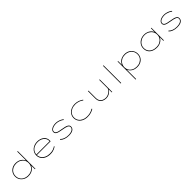

<svg xmlns="http://www.w3.org/2000/svg" viewBox="651 -3094 5678 5678"><g transform="rotate(-45 3490.0 -255.0)"><path d="M405 10Q321 10 255 -25.5Q189 -61 150.5 -122.5Q112 -184 112 -262Q112 -341 149.5 -402.5Q187 -464 253 -499.5Q319 -535 404 -535Q454 -535 498 -523Q542 -511 578.5 -487.5Q615 -464 643.5 -428Q672 -392 691 -344H680V-740H702V0H682L680 -181L692 -183Q674 -133 645.5 -96.5Q617 -60 580.5 -36.5Q544 -13 499.5 -1.5Q455 10 405 10ZM404 -12Q485 -12 547 -43.5Q609 -75 644.5 -131.5Q680 -188 680 -264Q680 -335 645.5 -390.5Q611 -446 549.5 -479Q488 -512 404 -512Q326 -512 265 -480.5Q204 -449 169 -392Q134 -335 134 -262Q135 -188 170 -131.5Q205 -75 266.5 -43.5Q328 -12 404 -12Z M1327 10Q1227 10 1152.5 -25.5Q1078 -61 1037.5 -123Q997 -185 997 -263Q997 -324 1021.5 -374Q1046 -424 1088.5 -460Q1131 -496 1186.5 -515.5Q1242 -535 1306 -535Q1367 -535 1420 -518Q1473 -501 1513 -469.5Q1553 -438 1575 -393Q1597 -348 1595 -291L1594 -257H1009V-279H1583L1573 -270V-295Q1573 -361 1537 -410Q1501 -459 1441 -486Q1381 -513 1309 -513Q1230 -513 1164 -483Q1098 -453 1059 -396.5Q1020 -340 1019 -263Q1020 -191 1059 -134.5Q1098 -78 1167.5 -46Q1237 -14 1326 -14Q1409 -14 1464.5 -35Q1520 -56 1561 -85L1567 -63Q1532 -40 1497 -24Q1462 -8 1421.5 1Q1381 10 1327 10Z M2099 10Q2009 10 1937 -16Q1865 -42 1823 -89L1839 -107Q1880 -62 1945.5 -37Q2011 -12 2092 -12Q2145 -12 2185.5 -21Q2226 -30 2253 -45.5Q2280 -61 2294.5 -84Q2309 -107 2309 -136Q2309 -183 2257 -210Q2232 -222 2186 -233.5Q2140 -245 2075 -255Q2010 -266 1963.5 -278Q1917 -290 1892 -305Q1867 -320 1854.5 -341.5Q1842 -363 1842 -392Q1842 -424 1859.5 -450Q1877 -476 1908 -495Q1939 -514 1981.5 -524.5Q2024 -535 2075 -535Q2120 -535 2166 -523.5Q2212 -512 2254.5 -492Q2297 -472 2328 -445L2314 -427Q2285 -453 2245 -472Q2205 -491 2161.5 -502Q2118 -513 2076 -513Q2030 -513 1991 -504Q1952 -495 1923.5 -479Q1895 -463 1879.5 -441.5Q1864 -420 1864 -394Q1864 -371 1875.5 -353Q1887 -335 1909 -323Q1933 -309 1976 -298.5Q2019 -288 2079 -279Q2150 -269 2199.5 -255.5Q2249 -242 2276 -226Q2304 -210 2317.5 -188Q2331 -166 2331 -137Q2331 -91 2304 -57.5Q2277 -24 2225.5 -7Q2174 10 2099 10Z M2881 10Q2786 10 2713 -25Q2640 -60 2599.5 -122Q2559 -184 2559 -263Q2559 -341 2600.5 -402.5Q2642 -464 2715 -499.5Q2788 -535 2881 -535Q2956 -535 3024 -510.5Q3092 -486 3145 -446L3132 -428Q3107 -449 3069 -468.5Q3031 -488 2982.5 -500.5Q2934 -513 2873 -513Q2788 -513 2722 -480Q2656 -447 2618.5 -391Q2581 -335 2581 -263Q2581 -187 2621 -130.5Q2661 -74 2727 -43Q2793 -12 2873 -12Q2938 -12 2985.5 -22.5Q3033 -33 3068.5 -49Q3104 -65 3131 -82L3143 -63Q3094 -32 3030.5 -11Q2967 10 2881 10Z M3661 10Q3585 10 3532 -17.5Q3479 -45 3451 -94Q3423 -143 3423 -205V-525H3445V-211Q3445 -148 3472.5 -103.5Q3500 -59 3548 -35.5Q3596 -12 3658 -12Q3708 -12 3751 -30Q3794 -48 3826 -75Q3858 -102 3875.5 -129.5Q3893 -157 3893 -175V-525H3915V0H3895L3893 -153L3906 -157Q3895 -118 3860 -79.5Q3825 -41 3774 -15.5Q3723 10 3661 10Z M4267 0V-740H4289V0Z M4662 230V-525H4682L4684 -343L4673 -342Q4697 -408 4739 -451Q4781 -494 4837.5 -514.5Q4894 -535 4960 -535Q5044 -535 5109.5 -499.5Q5175 -464 5213.5 -402Q5252 -340 5252 -262Q5252 -184 5215 -123Q5178 -62 5112 -28Q5046 6 4961 6Q4894 6 4838.5 -14Q4783 -34 4741 -75.5Q4699 -117 4673 -180H4684V230ZM4961 -16Q5038 -16 5099.5 -47.5Q5161 -79 5196 -134.5Q5231 -190 5230 -262Q5230 -336 5194.5 -392.5Q5159 -449 5098 -481Q5037 -513 4961 -513Q4879 -513 4817.5 -481Q4756 -449 4721 -392Q4686 -335 4684 -260Q4685 -191 4719 -135.5Q4753 -80 4815.5 -48Q4878 -16 4961 -16Z M5784 10Q5685 10 5614.5 -23.5Q5544 -57 5507 -117Q5470 -177 5470 -257Q5470 -336 5510 -399Q5550 -462 5620 -498.5Q5690 -535 5778 -535Q5839 -535 5889.5 -517Q5940 -499 5978 -468.5Q6016 -438 6038 -401Q6060 -364 6063 -327H6053L6055 -525H6075V0H6053V-188L6066 -203Q6061 -157 6036.5 -118.5Q6012 -80 5974 -51Q5936 -22 5887 -6Q5838 10 5784 10ZM5781 -12Q5860 -12 5921.5 -44Q5983 -76 6018.5 -131.5Q6054 -187 6054 -259Q6054 -330 6019 -387Q5984 -444 5921.5 -478.5Q5859 -513 5779 -513Q5695 -513 5630 -478.5Q5565 -444 5528.5 -386.5Q5492 -329 5492 -257Q5492 -186 5526.5 -130.5Q5561 -75 5625.5 -43.5Q5690 -12 5781 -12Z M6632 10Q6542 10 6470 -16Q6398 -42 6356 -89L6372 -107Q6413 -62 6478.5 -37Q6544 -12 6625 -12Q6678 -12 6718.5 -21Q6759 -30 6786 -45.5Q6813 -61 6827.5 -84Q6842 -107 6842 -136Q6842 -183 6790 -210Q6765 -222 6719 -233.5Q6673 -245 6608 -255Q6543 -266 6496.5 -278Q6450 -290 6425 -305Q6400 -320 6387.5 -341.5Q6375 -363 6375 -392Q6375 -424 6392.5 -450Q6410 -476 6441 -495Q6472 -514 6514.5 -524.5Q6557 -535 6608 -535Q6653 -535 6699 -523.5Q6745 -512 6787.5 -492Q6830 -472 6861 -445L6847 -427Q6818 -453 6778 -472Q6738 -491 6694.5 -502Q6651 -513 6609 -513Q6563 -513 6524 -504Q6485 -495 6456.5 -479Q6428 -463 6412.5 -441.5Q6397 -420 6397 -394Q6397 -371 6408.5 -353Q6420 -335 6442 -323Q6466 -309 6509 -298.5Q6552 -288 6612 -279Q6683 -269 6732.5 -255.5Q6782 -242 6809 -226Q6837 -210 6850.5 -188Q6864 -166 6864 -137Q6864 -91 6837 -57.5Q6810 -24 6758.5 -7Q6707 10 6632 10Z"/></g></svg>

Font: Lexend Tera Thin
Style: Regular
Weight: 250
Version: Version 1.007